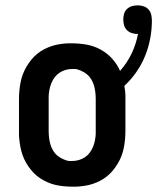

<svg xmlns="http://www.w3.org/2000/svg" viewBox="-20 -690 588 718"><path d="M250 8Q235 8 219 6.5Q203 5 187.5 1.5Q172 -2 157.5 -8.5Q143 -15 130 -23.5Q117 -32 106 -43.5Q95 -55 86 -68Q77 -81 70.5 -95Q64 -109 60 -124Q56 -139 53.5 -157.5Q51 -176 51 -187V-320Q51 -335 52.5 -351Q54 -367 57 -382.5Q60 -398 65.5 -412.5Q71 -427 79 -440.5Q87 -454 97 -466.5Q107 -479 119.5 -489Q132 -499 145.5 -506Q159 -513 174 -518Q189 -523 207.5 -525.5Q226 -528 237 -528H250Q277 -528 304.5 -523Q332 -518 356.5 -504.5Q381 -491 399.5 -470.5Q418 -450 429 -425Q455 -454 472 -489.5Q489 -525 496 -563H494Q483 -563 472.5 -566.5Q462 -570 454.5 -577.5Q447 -585 444 -595.5Q441 -606 441 -617Q441 -628 444 -638.5Q447 -649 455 -656.5Q463 -664 473.5 -667Q484 -670 495 -670Q506 -670 517 -666.5Q528 -663 535.5 -654.5Q543 -646 545.5 -635Q548 -624 548 -613Q548 -579 541.5 -545Q535 -511 522 -479.5Q509 -448 489.5 -420Q470 -392 445 -369Q447 -357 448 -348.5Q449 -340 449 -334V-200Q449 -185 447.5 -169Q446 -153 443 -137.5Q440 -122 434.5 -107.5Q429 -93 421 -79.5Q413 -66 403 -53.5Q393 -41 380.5 -31Q368 -21 354.5 -14Q341 -7 326 -2Q311 3 292.5 5.5Q274 8 264 8ZM240 -88H250Q263 -88 275 -91.5Q287 -95 297.5 -102Q308 -109 315.5 -119Q323 -129 328 -141Q333 -153 335.5 -167.5Q338 -182 338 -190V-320Q338 -332 336.5 -345Q335 -358 331.5 -370Q328 -382 321.5 -393Q315 -404 305.5 -412Q296 -420 282 -426Q268 -432 260 -432H250Q237 -432 225 -428.5Q213 -425 202.5 -418Q192 -411 184.5 -401Q177 -391 172 -379Q167 -367 164.5 -352.5Q162 -338 162 -330V-200Q162 -188 163.5 -175Q165 -162 168.5 -150Q172 -138 178.5 -127Q185 -116 194.5 -108Q204 -100 218 -94Q232 -88 240 -88Z"/></svg>

Font: Iosevka Custom
Style: Bold
Weight: 700
Monospace: yes
Designer: Belleve Invis
Foundry: Belleve Invis
Version: Version 30.3.3; ttfautohint (v1.8.3)